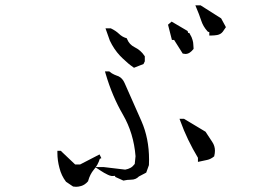

<svg xmlns="http://www.w3.org/2000/svg" viewBox="-20 -781 1040 727"><path d="M197.3 -202.1V-210H207H210L264.6 -158.2H283.2L356.9 -196.3L363.8 -182.1L357.9 -179.7Q350.6 -155.8 335 -138.2Q320.8 -121.1 314 -96.7L313.5 -94.7Q306.2 -86.4 299.8 -82.5Q293.5 -78.6 287.8 -76.9Q282.2 -75.2 277.6 -74.5Q272.9 -73.7 268.1 -73.7Q263.2 -73.7 256.8 -74.7L230 -92.8Q212.4 -115.7 205.1 -145Q197.3 -173.8 197.3 -202.1ZM416 -115.2Q412.6 -114.7 409.2 -114.7Q405.8 -114.7 402.3 -114.7Q395.5 -115.7 388.7 -119.1Q374 -126 361.8 -134.3L340.3 -148.4H372.6L454.1 -138.7Q465.3 -140.6 474.1 -145.5Q482.4 -149.9 490.2 -160.2L493.2 -189.5Q486.3 -276.4 445.6 -346.7Q404.8 -417 380.4 -500.5L377.4 -510.7H393.6Q403.3 -502.4 412.6 -498.5Q417 -496.1 421.4 -494.9Q425.8 -493.7 428.7 -492.2Q443.8 -484.9 451.7 -466.8L515.6 -322.3Q544.4 -256.8 544.4 -176.8Q544.4 -167 543.9 -155.8L533.7 -127.4L505.9 -112.8Q494.1 -100.6 476.6 -100.6Q461.9 -100.6 447.3 -97.2L416 -111.3ZM674.8 -331.1H676.8L758.3 -282.2L784.2 -242.7Q793.9 -228 793.9 -210Q793.9 -201.2 791 -189Q777.8 -178.2 764.6 -175.5Q751.5 -172.9 729.5 -168V-183.6Q688 -252.9 663.6 -320.8L659.7 -331.1ZM397.5 -673.8H399.4Q418.5 -664.6 430.4 -653.1Q442.4 -641.6 456.5 -637.2L460 -636.2L461.4 -632.8Q469.7 -612.3 489.3 -602.5Q513.2 -590.8 526.9 -569.8L528.3 -567.9V-548.8L523.4 -538.6L487.3 -524.4Q472.7 -534.7 465.6 -540.8Q458.5 -546.9 455.1 -550.3Q444.8 -559.1 434.1 -570.3Q411.6 -594.2 396 -627L379.4 -673.8H390.6ZM712.9 -598.6V-595.7Q709 -590.8 705.6 -587.6Q702.1 -584.5 698.7 -582Q690.9 -576.7 682.1 -576.7Q678.7 -576.7 671.9 -578.1L639.2 -629.9H636.7H630.9L616.2 -687.5L629.9 -699.2L690.4 -663.6L692.4 -656.2H696.8Q702.6 -646.5 705.3 -640.4Q708 -634.3 709.2 -629.2Q710.4 -624 711.2 -620.6Q711.9 -617.2 711.9 -613.3Q712.9 -606.4 712.9 -598.6ZM737.3 -760.7H739.7L817.4 -711.4L835.4 -678.2L823.7 -661.1Q815.9 -650.9 802.2 -648.4Q790.5 -646.5 780.3 -646.5H772.5V-659.7L767.6 -660.6L765.6 -662.6Q749 -680.7 741.5 -704.1Q733.9 -727.5 724.1 -750L719.7 -760.7Z"/></svg>

Font: Bakudai
Style: Bold
Weight: 700
Version: Version 1.48